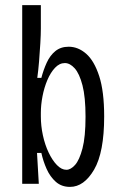

<svg xmlns="http://www.w3.org/2000/svg" viewBox="-20 -720 475 752"><path d="M254 12Q221 12 198.5 -8Q176 -28 162.5 -58.5Q149 -89 142 -121H125L132 0H67V-700H140V-608Q140 -586 138 -551Q136 -516 133 -479.5Q130 -443 126 -415H142Q150 -446 163 -474.5Q176 -503 197 -520Q218 -537 249 -537Q286 -537 317.5 -509.5Q349 -482 368.5 -422Q388 -362 388 -264Q388 -123 348.5 -55.5Q309 12 254 12ZM240 -55Q257 -55 274 -74Q291 -93 303 -138.5Q315 -184 315 -263Q315 -340 303 -386Q291 -432 272.5 -452.5Q254 -473 234 -473Q213 -473 195.5 -454.5Q178 -436 165.5 -406.5Q153 -377 146.5 -343Q140 -309 140 -278V-264Q140 -227 148 -190Q156 -153 170.5 -122.5Q185 -92 203 -73.5Q221 -55 240 -55Z"/></svg>

Font: Bricolage Grotesque 12pt Condensed Light
Style: Regular
Weight: 300
Width: 3
Designer: Mathieu Triay
Foundry: Atelier Triay
Version: Version 1.001; ttfautohint (v1.8.4.7-5d5b);gftools[0.9.33.de